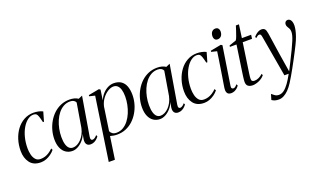

<svg xmlns="http://www.w3.org/2000/svg" viewBox="-90 -1245 3411 2047"><g transform="rotate(-20 1615.0 -222.0)"><path d="M182 9.5Q99.5 9.5 59.2 -44.2Q19 -98 19 -178.5Q19 -245.5 38 -306Q57 -366.5 92.2 -413.8Q127.5 -461 177 -488.2Q226.5 -515.5 287 -515.5Q312 -515.5 340.2 -509.8Q368.5 -504 390 -492.5L359.5 -386.5H348Q337 -432.5 328.8 -456.2Q320.5 -480 309.5 -488.2Q298.5 -496.5 278 -496.5Q243.5 -496.5 211.2 -472Q179 -447.5 153.2 -404.2Q127.5 -361 112.5 -303.2Q97.5 -245.5 97.5 -178.5Q97.5 -142.5 106 -107.2Q114.5 -72 135 -48.8Q155.5 -25.5 191.5 -25.5Q218 -25.5 241.8 -32.8Q265.5 -40 288.2 -54.8Q311 -69.5 334 -92L343 -73.5Q323.5 -49.5 297.5 -30.8Q271.5 -12 242 -1.2Q212.5 9.5 182 9.5Z M762.5 -70.5Q759 -47.5 764.5 -38.2Q770 -29 783 -29Q791.5 -29 805.8 -37.2Q820 -45.5 832.5 -62L841.5 -47Q836 -37.5 822.8 -23.8Q809.5 -10 790 0.2Q770.5 10.5 745.5 10.5Q716 10.5 701.8 -9Q687.5 -28.5 692.5 -65L703 -124Q689.5 -86 663 -55.5Q636.5 -25 604.2 -7.2Q572 10.5 540.5 10.5Q498.5 10.5 466.5 -10.8Q434.5 -32 416.8 -72.5Q399 -113 399 -171.5Q399 -221.5 412.2 -271Q425.5 -320.5 450.8 -364.5Q476 -408.5 512.2 -442.8Q548.5 -477 594.5 -496.5Q640.5 -516 695 -516Q723.5 -516 747.8 -509.5Q772 -503 791.5 -490L836 -509.5ZM757 -460Q751 -475.5 735 -485.2Q719 -495 694 -495Q652.5 -495 618.5 -476Q584.5 -457 558.2 -424.2Q532 -391.5 514 -349.5Q496 -307.5 486.8 -261.5Q477.5 -215.5 477.5 -170Q477.5 -119 487.2 -86Q497 -53 514.8 -37.2Q532.5 -21.5 556.5 -21.5Q580 -21.5 603.8 -33Q627.5 -44.5 649 -66.2Q670.5 -88 686.8 -118.5Q703 -149 711.5 -187Z M861.5 253 967.5 -461.5 904 -477 906 -489.5 1027.5 -512.5 1043.5 -502.5 1026 -385.5Q1044 -427.5 1071.2 -457.2Q1098.5 -487 1131 -502.8Q1163.5 -518.5 1196 -518.5Q1248.5 -518.5 1281.2 -495.2Q1314 -472 1329 -430.5Q1344 -389 1344 -334Q1344 -284.5 1330.8 -235.2Q1317.5 -186 1292.2 -142Q1267 -98 1230.8 -63.8Q1194.5 -29.5 1148.2 -10Q1102 9.5 1047 9.5Q1026 9.5 1006.2 6.2Q986.5 3 969 -2.5L931.5 253ZM977 -54Q984.5 -36 1001.8 -23.8Q1019 -11.5 1048 -11.5Q1089.5 -11.5 1123.8 -31.8Q1158 -52 1184.5 -86.2Q1211 -120.5 1229 -163.5Q1247 -206.5 1256.2 -253Q1265.5 -299.5 1265.5 -343.5Q1265.5 -389 1256.2 -420.8Q1247 -452.5 1228.5 -469.5Q1210 -486.5 1182 -486.5Q1152.5 -486.5 1118.8 -466Q1085 -445.5 1057 -408.8Q1029 -372 1016.5 -322Z M1756.5 -70.5Q1753 -47.5 1758.5 -38.2Q1764 -29 1777 -29Q1785.5 -29 1799.8 -37.2Q1814 -45.5 1826.5 -62L1835.5 -47Q1830 -37.5 1816.8 -23.8Q1803.5 -10 1784 0.2Q1764.5 10.5 1739.5 10.5Q1710 10.5 1695.8 -9Q1681.5 -28.5 1686.5 -65L1697 -124Q1683.5 -86 1657 -55.5Q1630.5 -25 1598.2 -7.2Q1566 10.5 1534.5 10.5Q1492.5 10.5 1460.5 -10.8Q1428.5 -32 1410.8 -72.5Q1393 -113 1393 -171.5Q1393 -221.5 1406.2 -271Q1419.5 -320.5 1444.8 -364.5Q1470 -408.5 1506.2 -442.8Q1542.5 -477 1588.5 -496.5Q1634.5 -516 1689 -516Q1717.5 -516 1741.8 -509.5Q1766 -503 1785.5 -490L1830 -509.5ZM1751 -460Q1745 -475.5 1729 -485.2Q1713 -495 1688 -495Q1646.5 -495 1612.5 -476Q1578.5 -457 1552.2 -424.2Q1526 -391.5 1508 -349.5Q1490 -307.5 1480.8 -261.5Q1471.5 -215.5 1471.5 -170Q1471.5 -119 1481.2 -86Q1491 -53 1508.8 -37.2Q1526.5 -21.5 1550.5 -21.5Q1574 -21.5 1597.8 -33Q1621.5 -44.5 1643 -66.2Q1664.5 -88 1680.8 -118.5Q1697 -149 1705.5 -187Z M2035.5 9.5Q1953 9.5 1912.8 -44.2Q1872.5 -98 1872.5 -178.5Q1872.5 -245.5 1891.5 -306Q1910.5 -366.5 1945.8 -413.8Q1981 -461 2030.5 -488.2Q2080 -515.5 2140.5 -515.5Q2165.5 -515.5 2193.8 -509.8Q2222 -504 2243.5 -492.5L2213 -386.5H2201.5Q2190.5 -432.5 2182.2 -456.2Q2174 -480 2163 -488.2Q2152 -496.5 2131.5 -496.5Q2097 -496.5 2064.8 -472Q2032.5 -447.5 2006.8 -404.2Q1981 -361 1966 -303.2Q1951 -245.5 1951 -178.5Q1951 -142.5 1959.5 -107.2Q1968 -72 1988.5 -48.8Q2009 -25.5 2045 -25.5Q2071.5 -25.5 2095.2 -32.8Q2119 -40 2141.8 -54.8Q2164.5 -69.5 2187.5 -92L2196.5 -73.5Q2177 -49.5 2151 -30.8Q2125 -12 2095.5 -1.2Q2066 9.5 2035.5 9.5Z M2340 10.5Q2322.5 10.5 2309.8 3.2Q2297 -4 2291.5 -21Q2286 -38 2290 -66.5Q2291.5 -77 2296.5 -108.5Q2301.5 -140 2308.8 -184.5Q2316 -229 2323.8 -278.8Q2331.5 -328.5 2339 -376.2Q2346.5 -424 2351.5 -461.5L2288 -477L2290 -489.5L2411 -512.5L2426.5 -502.5L2358.5 -64Q2355.5 -44 2363.2 -37Q2371 -30 2379 -30Q2389 -30 2398.5 -35.8Q2408 -41.5 2424 -60L2432.5 -43.5Q2423.5 -29 2409.5 -16.8Q2395.5 -4.5 2378 3Q2360.5 10.5 2340 10.5ZM2400.5 -578.5Q2380.5 -578.5 2369.5 -592Q2358.5 -605.5 2358.5 -624.5Q2358.5 -658.5 2374.2 -677Q2390 -695.5 2415 -695.5Q2436.5 -695.5 2447.5 -682Q2458.5 -668.5 2458.5 -649.5Q2458.5 -616 2442.5 -597.2Q2426.5 -578.5 2400.5 -578.5Z M2598 -169.5Q2593.5 -139.5 2590.8 -120.2Q2588 -101 2586.8 -88Q2585.5 -75 2585.5 -62Q2585.5 -43.5 2594.5 -36.5Q2603.5 -29.5 2619 -29.5Q2643 -29.5 2667.2 -40.5Q2691.5 -51.5 2714.5 -72.5L2721.5 -55Q2701 -30 2674.8 -15.8Q2648.5 -1.5 2624.8 4.2Q2601 10 2587.5 10Q2554 10 2534 -4.5Q2514 -19 2514 -55Q2514 -64.5 2515.5 -79.8Q2517 -95 2519.5 -113.8Q2522 -132.5 2525 -153.2Q2528 -174 2531 -194L2570 -458.5H2495L2497 -473.5L2577.5 -501.5Q2585.5 -512 2596.2 -540.8Q2607 -569.5 2617 -601Q2627 -632.5 2633 -651.5H2668L2647 -502.5H2752L2746 -458.5H2640.5Z M2858 -434Q2854.5 -456 2849.5 -465.2Q2844.5 -474.5 2833.5 -474.5Q2823 -474.5 2812.8 -468Q2802.5 -461.5 2791.5 -451L2784 -465.5Q2794 -478.5 2808.8 -490.8Q2823.5 -503 2840.2 -511Q2857 -519 2873.5 -519Q2894 -519 2905 -510.5Q2916 -502 2921 -487Q2926 -472 2929 -452.5Q2935.5 -410 2941.8 -367.8Q2948 -325.5 2954.2 -283.2Q2960.5 -241 2967 -198.8Q2973.5 -156.5 2980.5 -114L2999.5 3L3043.5 -84Q3080.5 -157.5 3104.5 -207.5Q3128.5 -257.5 3142 -290.8Q3155.5 -324 3161 -346.2Q3166.5 -368.5 3166.5 -386Q3166.5 -409.5 3158.5 -424Q3150.5 -438.5 3142.8 -450.8Q3135 -463 3135 -480Q3135 -496.5 3145.2 -507.5Q3155.5 -518.5 3171 -518.5Q3186 -518.5 3196.8 -509Q3207.5 -499.5 3213.5 -482Q3219.5 -464.5 3219.5 -440Q3219.5 -419 3213.5 -388.8Q3207.5 -358.5 3194.2 -320.5Q3181 -282.5 3158 -236.5Q3145 -210 3126.8 -174.8Q3108.5 -139.5 3087.5 -99.8Q3066.5 -60 3044.2 -20Q3022 20 3001 56.5Q2980 93 2961.5 121.5Q2934.5 163.5 2906.8 191.5Q2879 219.5 2851 233.5Q2823 247.5 2796 247.5Q2770 247.5 2752 242.2Q2734 237 2716.5 225L2735 162.5Q2748.5 174.5 2767.8 188Q2787 201.5 2813 201.5Q2843.5 201.5 2871.5 180.5Q2899.5 159.5 2927.8 120Q2956 80.5 2986 25H2937.5Z"/></g></svg>

Font: Merriweather 144pt Light
Style: Italic
Weight: 300
Italic angle: -7.8°
Version: Version 2.101